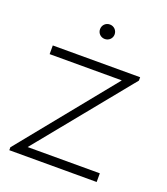

<svg xmlns="http://www.w3.org/2000/svg" viewBox="-134 -821 795 915"><g transform="rotate(20 263.5 -363.5)"><path d="M266 -653.5C286.5 -653.5 303 -669.5 303 -690C303 -711 286.5 -727 266 -727C245 -727 229 -711 229 -690C229 -669.5 245 -653.5 266 -653.5ZM20 0H463V-44H97L487 -523V-540H44V-496H410L20 -15Z"/></g></svg>

Font: Hauora ExtraLight
Style: Regular
Weight: 200
Designer: Mikhail Sharanda
Foundry: WCYS & Co.
Version: Version 1.010